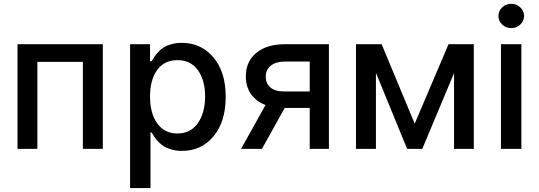

<svg xmlns="http://www.w3.org/2000/svg" viewBox="-20 -776 2809 1001"><path d="M71.3 0V-545.4H516.1V0H412.1V-453.6H174.8V0Z M658.2 204.6V-545.4H762.2V-457H771Q778.8 -471.2 784.9 -480.5Q791 -489.7 804.9 -504.9Q818.8 -520 834 -529.3Q849.1 -538.6 873.8 -545.7Q898.4 -552.7 927.2 -552.7Q1028.3 -552.7 1092.5 -477.1Q1156.7 -401.4 1156.7 -271.5Q1156.7 -141.6 1093.3 -65.4Q1029.8 10.7 928.7 10.7Q900.4 10.7 876 3.9Q851.6 -2.9 835.7 -12.5Q819.8 -22 805.9 -36.6Q792 -51.3 785.2 -61.5Q778.3 -71.8 771 -85H764.6V204.6ZM762.2 -272.9Q762.2 -185.1 799.8 -132.6Q837.4 -80.1 904.8 -80.1Q973.6 -80.1 1011.5 -134Q1049.3 -188 1049.3 -272.9Q1049.3 -357.4 1012 -409.9Q974.6 -462.4 904.8 -462.4Q836.4 -462.4 799.3 -411.1Q762.2 -359.9 762.2 -272.9Z M1594.7 0V-213.4H1464.4L1345.7 0H1236.8L1364.3 -228.5Q1315.4 -247.1 1288.6 -285.6Q1261.7 -324.2 1261.7 -377.9Q1261.7 -455.1 1316.2 -500.2Q1370.6 -545.4 1464.4 -545.4H1694.8V0ZM1594.7 -299.3V-455.1H1464.4Q1418.5 -455.1 1391.8 -433.6Q1365.2 -412.1 1365.7 -376.5Q1365.2 -341.3 1389.6 -320.3Q1414.1 -299.3 1457 -299.3Z M2142.1 -131.3 2318.4 -545.4H2450.2V0H2347.2V-395L2181.6 0H2102.5L1939.9 -396.5V0H1835.9V-545.4H1969.7Z M2591.8 0V-545.4H2698.2V0ZM2645.5 -629.4Q2617.7 -629.4 2598.1 -648.2Q2578.6 -667 2578.6 -692.9Q2578.6 -718.8 2598.1 -737.5Q2617.7 -756.3 2645.5 -756.3Q2672.9 -756.3 2692.6 -737.5Q2712.4 -718.8 2712.4 -692.9Q2712.4 -667 2692.6 -648.2Q2672.9 -629.4 2645.5 -629.4Z"/></svg>

Font: Karasuma Gothic
Style: Regular
Weight: 500
Designer: Rasmus Andersson / Ryoko Nishizuka
Foundry: Genbu
Version: Version 1.00